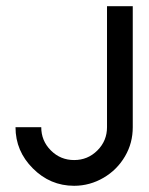

<svg xmlns="http://www.w3.org/2000/svg" viewBox="-20 -599 479 619"><path d="M219 0C253 0 285 -9 314 -26C343 -43 366 -66 383 -95C400 -124 408 -155 408 -189V-579H325V-345V-346V-189C325 -160 315 -135 294 -114C273 -93 248 -83 219 -83C190 -83 165 -93 144 -114C123 -135 113 -160 113 -189H30C30 -137 49 -93 86 -56C123 -19 167 0 219 0Z"/></svg>

Font: Kunika
Style: Regular
Weight: 400
Designer: Leo Kuroshita
Foundry: kurogedelic
Version: Version 1.000;PS 001.000;hotconv 1.0.88;makeotf.lib2.5.64775